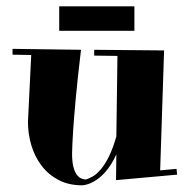

<svg xmlns="http://www.w3.org/2000/svg" viewBox="-20 -544 602 597"><path d="M490.2 -387.2 478 -14.2 528.8 -19 530.8 -1 340.8 16.1 341.8 -64Q333.5 -45.9 324.7 -32.2Q315.9 -18.6 306.9 -8.5Q297.9 1.5 289.1 8.5Q280.3 15.6 272.5 20Q253.9 30.8 235.8 32.2Q193.4 32.2 161.6 15.4Q129.9 -1.5 108.9 -29.3Q87.9 -57.1 77.4 -92.5Q66.9 -127.9 66.9 -165L77.1 -373L19 -374V-392.1L231.9 -389.2Q221.2 -299.8 215.6 -238.5Q210 -177.2 207.5 -139.2Q204.6 -94.2 204.1 -66.9Q204.1 -41.5 208 -25.9Q211.9 -10.3 218.3 -1.5Q224.6 7.3 231.9 10.5Q239.3 13.7 246.1 14.2Q256.3 11.7 268.8 4.4Q281.2 -2.9 294.2 -18.3Q307.1 -33.7 319.3 -58.6Q331.5 -83.5 341.8 -120.1L345.2 -370.1L272.9 -371.1V-389.2ZM164.1 -524.4H397.9V-448.2H164.1Z"/></svg>

Font: Purple Purse
Style: Regular
Weight: 400
Designer: Astigmatic (AOETI)
Foundry: Astigmatic (AOETI)
Version: Version 1.000